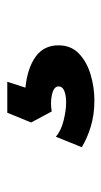

<svg xmlns="http://www.w3.org/2000/svg" viewBox="107 -168 285 540"><g transform="rotate(-90 250.0 102.5)"><path d="M238 225Q198 225 164.5 214.8Q131 204.5 106.5 189.5L136 116.5Q153 131.5 181.8 138.5Q210.5 145.5 232 145.5Q252.5 145.5 265 140.2Q277.5 135 277.5 124.5Q277.5 111 255 105.8Q232.5 100.5 207 105L176 47L203.5 -20H290.5L274 31Q328.5 36.5 360.8 59.5Q393 82.5 393 124Q393 159.5 369.5 181.8Q346 204 310.2 214.5Q274.5 225 238 225Z"/></g></svg>

Font: Geologica
Style: Bold
Weight: 700
Designer: Sindre Bremnes, Frode Helland
Foundry: Monokrom Skriftforlag AS
Version: Version 1.010; ttfautohint (v1.8.4.7-5d5b);gftools[0.9.28]